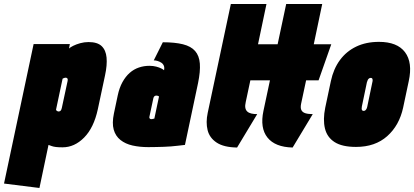

<svg xmlns="http://www.w3.org/2000/svg" viewBox="-21 -720 2058 954"><path d="M465 -177 501 -346Q512 -397 508.5 -434Q505 -471 484 -491Q463 -511 419 -511Q398 -511 378 -505.5Q358 -500 343 -492.5Q328 -485 322 -479L326 -501H146L-1 192L175 214L220 0Q228 3 236.5 6Q245 9 257.5 10.5Q270 12 290 12Q349 12 397 -36.5Q445 -85 465 -177ZM315 -318 286 -183Q285 -178 283 -174Q281 -170 277.5 -168Q274 -166 270 -166Q268 -166 265.5 -167Q263 -168 261 -169.5Q259 -171 258 -173Q257 -175 258 -178L290 -329Q292 -330 294 -331Q296 -332 299 -333Q302 -334 305 -334Q307 -334 309 -333.5Q311 -333 313 -331Q315 -329 315.5 -326Q316 -323 315 -318Z M794 -371Q790 -375 780 -380Q770 -385 755 -389Q740 -393 721 -393Q694 -393 669 -384.5Q644 -376 623.5 -358Q603 -340 587.5 -312Q572 -284 564 -246L545 -156Q535 -108 544 -76Q553 -44 577.5 -24.5Q602 -5 637.5 3Q673 11 716 11Q736 11 755 10.5Q774 10 792.5 9.5Q811 9 828.5 7.5Q846 6 863.5 4Q881 2 898 0L963 -307Q975 -365 972 -404Q969 -443 948.5 -466.5Q928 -490 888 -500Q848 -510 788 -510L743 -420Q752 -420 762 -417Q772 -414 780.5 -408.5Q789 -403 793 -393.5Q797 -384 794 -371ZM769 -240 746 -131Q746 -131 745 -130.5Q744 -130 742.5 -130Q741 -130 739.5 -129.5Q738 -129 736 -128.5Q734 -128 732 -128Q729 -128 727 -128.5Q725 -129 723.5 -130.5Q722 -132 721.5 -134Q721 -136 721 -138L741 -232Q742 -235 743 -237.5Q744 -240 746 -241.5Q748 -243 750 -244Q752 -245 755 -245Q758 -245 760.5 -244.5Q763 -244 765.5 -243Q768 -242 769 -240Z M1200 -213 1223 -321H1373L1411 -500H1261L1303 -700H1126L1011 -159Q1001 -112 1010.5 -73.5Q1020 -35 1055.5 -11.5Q1091 12 1157 13L1257 -153Q1240 -153 1227.5 -156Q1215 -159 1207.5 -166Q1200 -173 1198 -184.5Q1196 -196 1200 -213ZM1475 -204 1500 -321H1562L1625 -500H1538L1580 -700H1401L1288 -169Q1270 -84 1308 -36.5Q1346 11 1433 13L1533 -153Q1510 -153 1496 -157.5Q1482 -162 1476.5 -173Q1471 -184 1475 -204Z M1982 -185 2010 -317Q2030 -409 1991.5 -460.5Q1953 -512 1862 -512Q1798 -512 1749 -488.5Q1700 -465 1668 -421.5Q1636 -378 1623 -317L1595 -185Q1583 -126 1593.5 -82Q1604 -38 1641.5 -14Q1679 10 1748 10Q1843 10 1903 -43.5Q1963 -97 1982 -185ZM1829 -311 1804 -191Q1803 -185 1800.5 -180Q1798 -175 1794.5 -172Q1791 -169 1786 -169Q1781 -169 1778.5 -172Q1776 -175 1776 -180Q1776 -185 1777 -191L1802 -311Q1804 -318 1806.5 -323Q1809 -328 1813 -330.5Q1817 -333 1821 -333Q1826 -333 1828 -330.5Q1830 -328 1830.5 -323Q1831 -318 1829 -311Z"/></svg>

Font: Advent Pro Black
Style: Italic
Weight: 900
Italic angle: -12°
Version: Version 3.000